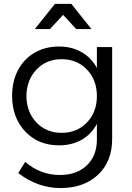

<svg xmlns="http://www.w3.org/2000/svg" viewBox="-20 -767 676 983"><path d="M303.2 -690.9 235.8 -618.2H158.2L261.2 -747.1H345.2L448.2 -618.2H370.1ZM476.1 -525.9H554.2V-55.2Q554.2 59.6 481.9 127.7Q409.7 195.8 289.1 195.8Q173.8 195.8 73.2 119.1L108.9 62Q187.5 128.9 286.1 128.9Q373 128.9 424.6 79.6Q476.1 30.3 476.1 -53.2V-132.8Q448.2 -80.1 398.2 -51.5Q348.1 -22.9 282.2 -22.9Q175.8 -22.9 108.9 -94Q42 -165 42 -276.9Q42 -350.1 71.8 -407.2Q101.6 -464.4 155.8 -496.3Q210 -528.3 279.8 -528.8Q346.2 -529.3 396.7 -500.7Q447.3 -472.2 476.1 -418.9ZM295.9 -86.9Q374.5 -86.9 425.3 -140.1Q476.1 -193.4 476.1 -274.9Q476.1 -357.4 425.3 -410.6Q374.5 -463.9 295.9 -463.9Q216.8 -463.9 166.5 -410.6Q116.2 -357.4 115.2 -274.9Q116.2 -192.9 166.5 -139.9Q216.8 -86.9 295.9 -86.9Z"/></svg>

Font: Montserrat-Arabic Light
Style: Regular
Weight: 300
Designer: Mohamed Gaber
Foundry: Kief Type Foundry
Version: Version 5.008;PS 005.008;hotconv 1.0.88;makeotf.lib2.5.64775